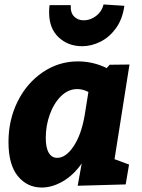

<svg xmlns="http://www.w3.org/2000/svg" viewBox="-20 -826 634 860"><path d="M560 -537 493 -113 558 -89 543 0 328 6 346 -94Q310 -42 262 -14Q214 14 167 14Q102 14 60 -37Q18 -88 18 -190Q18 -289 59 -371.5Q100 -454 171.5 -502.5Q243 -551 329 -551Q397 -551 458 -521L471 -536ZM359 -308 376 -414Q351 -427 326 -427Q286 -427 254 -396Q222 -365 203.5 -314.5Q185 -264 185 -209Q185 -164 198.5 -141.5Q212 -119 236 -119Q275 -119 309.5 -170.5Q344 -222 359 -308ZM200 -770Q200 -792 202 -803H297Q295 -769 312 -752Q329 -735 355 -735Q385 -735 410.5 -754.5Q436 -774 444 -806L537 -800Q529 -741 500 -700.5Q471 -660 430.5 -639.5Q390 -619 348 -619Q285 -619 242.5 -659Q200 -699 200 -770Z"/></svg>

Font: Bitter Pro ExtraBold
Style: Italic
Weight: 800
Italic angle: -9°
Designer: Sol Matas, and Bitter project Authors
Foundry: Sol Matas
Version: Version 1.010